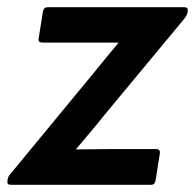

<svg xmlns="http://www.w3.org/2000/svg" viewBox="-30 -512 540 532"><path d="M0 0Q-12 0 -9 -11V-14Q-8 -22 -2 -29L233 -314Q249 -334 265.5 -354Q282 -374 298 -393V-394Q275 -394 251.5 -394Q228 -394 204 -394H88Q75 -394 77 -405L89 -480Q91 -492 102 -492H481Q492 -492 490 -481V-478Q488 -469 479 -458L259 -193Q240 -169 220.5 -146Q201 -123 181 -99V-98Q208 -98 231 -98.5Q254 -99 280 -99H403Q414 -99 413 -87L401 -12Q399 0 389 0Z"/></svg>

Font: Sofia Sans
Style: Bold Italic
Weight: 700
Italic angle: -9°
Designer: Botio Nikoltchev, Ani Petrova
Foundry: lettersoup
Version: Version 4.101; ttfautohint (v1.8.4.7-5d5b)